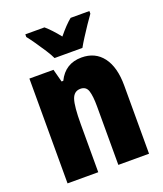

<svg xmlns="http://www.w3.org/2000/svg" viewBox="-141 -859 810 952"><g transform="rotate(-20 264.5 -383.0)"><path d="M328 -563Q400 -563 440 -510Q480 -457 480 -360V0H318V-308Q318 -363 309 -391Q300 -419 270 -419Q236 -419 224 -383Q212 -347 212 -253V0H50V-553H177L195 -485H204Q242 -563 328 -563ZM202 -606Q194 -624 176 -652Q158 -680 138.5 -708Q119 -736 106 -752V-766H207Q222 -753 239 -735Q256 -717 275 -693Q315 -742 345 -766H444V-752Q430 -733 412 -706Q394 -679 377 -652.5Q360 -626 349 -606Z"/></g></svg>

Font: Noto Sans ExtraCondensed Black
Style: Regular
Weight: 900
Width: 2
Designer: Monotype Design Team
Foundry: Monotype Imaging Inc.
Version: Version 2.013; ttfautohint (v1.8.4.7-5d5b)